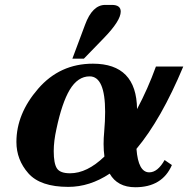

<svg xmlns="http://www.w3.org/2000/svg" viewBox="-20 -767 805 799"><path d="M543 12.2Q468.8 12.2 436.5 -44.4Q353.5 10.7 264.2 10.7Q147.9 10.7 98.1 -45.7Q48.3 -102.1 48.3 -176.3Q48.3 -293.5 138.7 -397.7Q229 -502 366.7 -502Q548.3 -502 550.3 -313Q595.2 -397 628.9 -490.2H742.7Q650.9 -270.5 547.9 -147.5Q555.2 -49.8 601.1 -49.8Q636.2 -49.8 665 -101.1L695.3 -80.1Q655.3 12.2 543 12.2ZM271.5 -45.9Q342.3 -45.9 414.6 -115.7Q411.1 -139.6 411.1 -168Q411.1 -191.9 413.6 -218.8Q417.5 -264.6 417.5 -301.3Q417.5 -449.2 353 -449.2Q303.7 -449.2 270 -393.1Q237.8 -338.9 214.8 -230Q203.6 -179.7 203.6 -138.2Q203.6 -86.9 216.8 -66.4Q230 -45.9 271.5 -45.9ZM329.1 -522.9H281.2L334 -664.1Q364.3 -746.6 418 -746.6H445.3Q482.4 -746.6 482.4 -718.8Q482.4 -680.7 411.6 -607.9Z"/></svg>

Font: Munson
Style: Bold Italic
Weight: 700
Italic angle: -12°
Designer: Paul James MIller
Foundry: High-Logic / Made with FontCreator
Version: Version 2.10;May 5, 2019;FontCreator 11.5.0.2430 64-bit